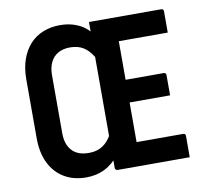

<svg xmlns="http://www.w3.org/2000/svg" viewBox="-79 -796 959 892"><g transform="rotate(-10 400.0 -350.0)"><path d="M258 -709Q290 -709 315.5 -702Q341 -695 361 -683Q381 -671 395 -655V-700H736Q741 -700 744 -697Q747 -694 747 -689Q747 -664 747 -638.5Q747 -613 747 -588H485L395 -535Q375 -568 349.5 -583.5Q324 -599 287 -599Q255 -599 231.5 -586Q208 -573 195.5 -547.5Q183 -522 183 -487V-213Q183 -160 210 -130.5Q237 -101 289 -101Q313 -101 332 -107.5Q351 -114 366.5 -127.5Q382 -141 395 -162Q395 -219 395 -276Q395 -333 395 -391Q395 -449 395 -507Q395 -565 395 -621L525 -632L516 -610Q516 -596 516 -582Q516 -568 516 -553Q516 -499 516 -443.5Q516 -388 516 -333Q516 -278 516 -222.5Q516 -167 516 -112H736Q741 -112 744 -109Q747 -106 747 -101Q747 -76 747 -50.5Q747 -25 747 0H406Q402 0 398.5 -3.5Q395 -7 395 -11V-78L415 -70Q385 -30 346 -10.5Q307 9 258 9Q199 9 155 -17Q111 -43 86.5 -92Q62 -141 62 -211V-488Q62 -541 76.5 -582Q91 -623 117 -651.5Q143 -680 179.5 -694.5Q216 -709 258 -709ZM459 -406H696Q701 -406 704 -403Q707 -400 707 -395Q707 -370 707 -347.5Q707 -325 707 -299H459Z"/></g></svg>

Font: Recursive SemiBold
Style: Regular
Weight: 600
Version: Version 1.085